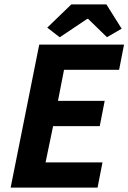

<svg xmlns="http://www.w3.org/2000/svg" viewBox="-20 -855 585 875"><path d="M28.5 0 158.8 -651.8H545.3L522.8 -536.8H271.8L244.2 -395.3H457.1L434.6 -280.3H222L187.7 -115H447.1L424.6 0ZM252.2 -685.1 195.4 -729.1 305 -834.9H464.9L534.5 -724.2L467.4 -685.5L381.6 -769H377.6Z"/></svg>

Font: Source Sans Variable
Style: Italic
Weight: 200
Italic angle: -11°
Designer: Paul D. Hunt
Foundry: Adobe Systems Incorporated
Version: Version 3.006;hotconv 1.0.111;makeotfexe 2.5.65597